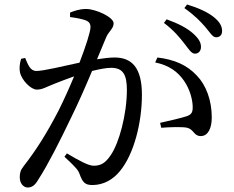

<svg xmlns="http://www.w3.org/2000/svg" viewBox="-20 -803 1040 855"><path d="M801 -609C820 -585 832 -564 848 -564C864 -564 875 -576 875 -594C875 -613 866 -630 842 -652C815 -677 775 -698 722 -717L710 -701C754 -668 781 -635 801 -609ZM894 -683C915 -659 926 -637 942 -637C959 -637 969 -647 969 -665C969 -687 958 -706 932 -727C906 -748 866 -767 813 -783L801 -767C849 -733 873 -707 894 -683ZM671 -525C733 -512 771 -484 799 -444C828 -402 837 -357 838 -331C839 -304 834 -294 813 -286C787 -277 732 -265 693 -256L698 -234C733 -237 793 -239 814 -234C844 -226 843 -197 874 -197C907 -197 923 -233 923 -280C923 -356 898 -424 856 -467C813 -513 757 -538 681 -547ZM292 -727C317 -724 351 -718 367 -710C380 -703 383 -694 383 -682C383 -663 363 -599 334 -524C259 -508 174 -487 142 -487C114 -487 105 -515 92 -545L74 -541C68 -522 65 -499 69 -480C77 -446 117 -404 144 -404C169 -404 184 -415 225 -431C245 -439 276 -451 310 -463C288 -410 264 -357 241 -311C186 -205 139 -132 86 -64C71 -45 68 -33 68 -13C68 15 86 32 103 32C121 32 135 24 151 -4C192 -67 246 -173 298 -282C329 -345 362 -420 390 -487C423 -495 453 -501 475 -501C528 -501 545 -470 545 -403C545 -293 510 -165 473 -112C449 -76 428 -65 397 -65C373 -65 330 -89 278 -120L267 -105C320 -56 328 -45 334 -29C347 6 356 21 391 21C442 21 484 -4 514 -41C577 -117 612 -258 612 -381C612 -503 566 -547 490 -547C468 -547 438 -543 412 -539L452 -635C463 -663 486 -675 486 -699C486 -727 406 -763 364 -763C333 -763 310 -754 292 -747Z"/></svg>

Font: Noto Serif CJK SC Medium
Style: Regular
Weight: 500
Designer: Ryoko NISHIZUKA 西塚涼子 (kana & ideographs); Frank Grießhammer (Latin, Greek & Cyrillic); Wenlong ZHANG 张文龙 (bopomofo); San
Foundry: Adobe
Version: Version 2.001;hotconv 1.1.0;makeotfexe 2.6.0